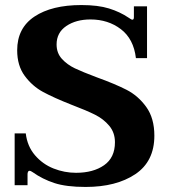

<svg xmlns="http://www.w3.org/2000/svg" viewBox="-20 -730 669 760"><path d="M110 -48Q102 -54 96 -54Q93 -54 91 -50Q89 -46 89 -41V3H38V-202H82Q88 -151 118.5 -115.5Q149 -80 192 -63Q235 -46 281 -46Q349 -46 392 -76Q435 -106 435 -167Q435 -205 412.5 -232Q390 -259 356 -276Q322 -293 264 -315Q193 -343 150.5 -366Q108 -389 78 -429.5Q48 -470 48 -531Q48 -619 116.5 -664.5Q185 -710 302 -710Q368 -710 411.5 -696.5Q455 -683 489 -660Q491 -659 496 -655.5Q501 -652 504 -652Q510 -652 510 -662V-705H562V-500H518Q509 -576 458.5 -614.5Q408 -653 338 -653Q281 -653 242.5 -627Q204 -601 204 -554Q204 -520 225 -497Q246 -474 276.5 -459.5Q307 -445 363 -424Q435 -398 481 -374.5Q527 -351 559 -306.5Q591 -262 591 -193Q591 -91 515.5 -40.5Q440 10 319 10Q242 10 195 -5.5Q148 -21 110 -48Z"/></svg>

Font: Taviraj DemiBold
Style: Regular
Weight: 600
Designer: Katatrad Team
Foundry: CadsonDemak
Version: Version 1.030